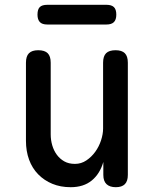

<svg xmlns="http://www.w3.org/2000/svg" viewBox="-20 -769 640 799"><path d="M409 -234V-508Q409 -535 421.5 -547.5Q434 -560 461 -560Q487 -560 499.5 -547.5Q512 -535 512 -508V-41Q512 -15 499.5 -2.5Q487 10 462 10Q437 10 423.5 -2.5Q410 -15 410 -41V-95Q396 -46 362 -18Q328 10 274 10Q232 10 198 -4Q164 -18 139 -43.5Q114 -69 101 -104.5Q88 -140 88 -183V-508Q88 -535 100.5 -547.5Q113 -560 139 -560Q166 -560 178.5 -547.5Q191 -535 191 -508V-210Q191 -186 197.5 -164Q204 -142 216.5 -125Q229 -108 247.5 -97.5Q266 -87 292 -87Q318 -87 339.5 -101.5Q361 -116 376.5 -137.5Q392 -159 400.5 -185Q409 -211 409 -234ZM177 -667Q155 -667 145.5 -677.5Q136 -688 136 -708Q136 -730 145.5 -739.5Q155 -749 177 -749H423Q444 -749 454 -739.5Q464 -730 464 -708Q464 -687 454 -677Q444 -667 423 -667Z"/></svg>

Font: Maple Mono NL Medium
Style: Regular
Weight: 500
Monospace: yes
Designer: subframe7536
Version: Version 7.000